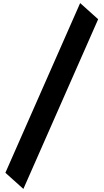

<svg xmlns="http://www.w3.org/2000/svg" viewBox="-20 -990 676 1248"><path d="M15 133 132 238 618 -865 501 -970Z"/></svg>

Font: Chaingun
Style: Regular
Weight: 400
Version: Version 0.91